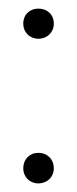

<svg xmlns="http://www.w3.org/2000/svg" viewBox="-20 -424 180 446"><path d="M34 -369C34 -349 49 -334 69 -334C90 -334 105 -349 105 -369C105 -390 90 -404 69 -404C49 -404 34 -390 34 -369ZM34 -33C34 -13 49 2 69 2C90 2 105 -13 105 -33C105 -54 90 -69 69 -69C49 -69 34 -54 34 -33Z"/></svg>

Font: Moniqa Display
Style: Regular
Weight: 400
Designer: Rajesh Rajput
Foundry: Rajesh Rajput
Version: Version 1.000